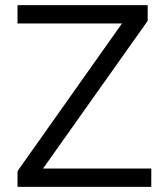

<svg xmlns="http://www.w3.org/2000/svg" viewBox="-20 -725 629 745"><path d="M48 0V-61L476 -666V-634H48V-705H553V-644L125 -40V-71H567V0Z"/></svg>

Font: Nunito Sans 12pt ExtraLight 12pt
Style: Regular
Weight: 400
Version: Version 3.101;gftools[0.9.27]